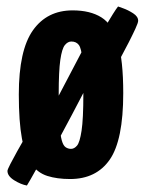

<svg xmlns="http://www.w3.org/2000/svg" viewBox="-20 -542 446 592"><path d="M196 10Q156 10 126 0.5Q96 -9 76.5 -36.5Q57 -64 47.5 -115.5Q38 -167 38 -251Q38 -387 81.5 -448.5Q125 -510 204 -510Q258 -510 292.5 -488.5Q327 -467 343.5 -411.5Q360 -356 360 -255Q360 -110 318.5 -50Q277 10 196 10ZM63 30Q45 27 24 14Q3 1 3 -15Q3 -19 12 -36.5Q21 -54 33 -75.5Q45 -97 54 -112.5Q63 -128 63 -128Q63 -128 76.5 -121.5Q90 -115 103.5 -104Q117 -93 117 -80Q117 -73 110 -57Q103 -41 93 -22.5Q83 -4 74.5 10.5Q66 25 63 30ZM199 -83Q209 -83 217.5 -93Q226 -103 231.5 -139Q237 -175 237 -252Q237 -324 234 -358.5Q231 -393 223 -403.5Q215 -414 200 -414Q189 -414 180 -403Q171 -392 166 -357.5Q161 -323 161 -252Q161 -194 163.5 -159.5Q166 -125 170.5 -109Q175 -93 182.5 -88Q190 -83 199 -83ZM139 -69Q131 -72 118.5 -76.5Q106 -81 96.5 -88.5Q87 -96 87 -106L246 -409Q246 -409 259 -406.5Q272 -404 284.5 -397Q297 -390 297 -377Q297 -374 288.5 -356Q280 -338 266 -311Q252 -284 235.5 -252.5Q219 -221 202.5 -189.5Q186 -158 171.5 -131.5Q157 -105 148.5 -88Q140 -71 139 -69ZM323 -312Q323 -312 312.5 -317.5Q302 -323 287.5 -331.5Q273 -340 262.5 -349.5Q252 -359 252 -367Q252 -367 259.5 -381Q267 -395 279 -416Q291 -437 304 -459Q317 -481 328 -498.5Q339 -516 344 -522Q344 -522 359.5 -516.5Q375 -511 390.5 -501Q406 -491 406 -478Q406 -472 397.5 -453.5Q389 -435 377 -411.5Q365 -388 352.5 -365Q340 -342 331.5 -327Q323 -312 323 -312Z"/></svg>

Font: Yanone Kaffeesatz ExtraLight
Style: Regular
Weight: 200
Designer: Yanone (Cyrillic: Daniel Pouzeot, Huerta Tipografica, and Cyreal)
Foundry: Yanone
Version: Version 2.003